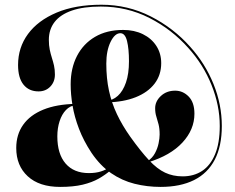

<svg xmlns="http://www.w3.org/2000/svg" viewBox="-20 -760 968 792"><path d="M642.5 11Q724 11 780.5 -17.2Q837 -45.5 866 -101.5Q895 -157.5 895 -240.5Q895 -328.5 860.8 -413.2Q826.5 -498 765 -566.5Q696 -644.5 601.5 -692.5Q507 -740.5 398.5 -740.5Q290.5 -740.5 213.5 -708Q136.5 -675.5 95.5 -619.8Q54.5 -564 54.5 -492Q54.5 -438.5 77 -410.8Q99.5 -383 139 -383Q168.5 -383 187.5 -402.8Q206.5 -422.5 206.5 -452.5Q206.5 -473 202.8 -489.5Q199 -506 194 -521.5Q189 -537 185.2 -555Q181.5 -573 181.5 -595.5Q181.5 -638.5 205.2 -669.2Q229 -700 276.8 -716.5Q324.5 -733 396 -733Q504 -733 596.5 -685.8Q689 -638.5 756.5 -562.5Q818.5 -494 852.5 -409.5Q886.5 -325 886.5 -240.5Q886.5 -170 867.2 -123.8Q848 -77.5 813.8 -55Q779.5 -32.5 733.5 -32.5Q693.5 -32.5 661 -47.8Q628.5 -63 594.8 -99Q561 -135 517 -196.5Q484.5 -242.5 462.5 -288.8Q440.5 -335 429.5 -386Q418.5 -437 418.5 -497.5Q418.5 -551 436 -587Q453.5 -623 476.5 -623Q496 -623 504 -590.8Q512 -558.5 512 -507.5Q512 -455.5 499.5 -419.5Q487 -383.5 465.8 -364.5Q444.5 -345.5 418 -344L419.5 -337.5Q489.5 -339 539.8 -359Q590 -379 617.5 -414.8Q645 -450.5 645 -499.5Q645 -539.5 625 -570.5Q605 -601.5 569.5 -619Q534 -636.5 488 -636.5Q420.5 -636.5 372 -608Q323.5 -579.5 297.5 -529Q271.5 -478.5 271.5 -412Q271.5 -371 279.2 -324.5Q287 -278 305.8 -228.8Q324.5 -179.5 357.5 -129.5Q393.5 -76.5 438.2 -45.8Q483 -15 534.8 -2Q586.5 11 642.5 11ZM589 -95.5 591 -90.5Q683 -118.5 732.5 -172Q782 -225.5 782 -291Q782 -337.5 758.2 -361.8Q734.5 -386 702.5 -386Q667 -386 643.5 -364Q620 -342 620 -313.5Q620 -294.5 624.8 -279.5Q629.5 -264.5 634 -247.2Q638.5 -230 638.5 -205Q638.5 -190 634.2 -169Q630 -148 619.2 -128Q608.5 -108 589 -95.5ZM292 -326 291.5 -331.5Q213.5 -330 158.8 -307.8Q104 -285.5 75.5 -245.2Q47 -205 47 -149.5Q47 -76.5 94.5 -32.8Q142 11 228 11Q282.5 11 321 1.8Q359.5 -7.5 387.2 -23.2Q415 -39 437.5 -58.5L433 -71Q417.5 -59.5 396.2 -52.8Q375 -46 346.5 -46Q284.5 -46 250.5 -85.5Q216.5 -125 216.5 -197.5Q216.5 -231.5 225.8 -260Q235 -288.5 252 -306.2Q269 -324 292 -326Z"/></svg>

Font: Fraunces 120pt
Style: Bold
Weight: 700
Version: Version 1.000;[b76b70a41]